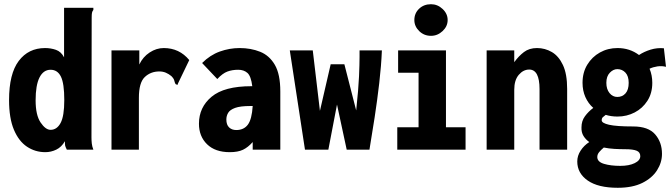

<svg xmlns="http://www.w3.org/2000/svg" viewBox="-20 -710 3190 911"><path d="M195 12Q147 12 108 -14Q69 -40 46 -94.5Q23 -149 23 -235Q23 -360 69 -421Q115 -482 194 -482Q221 -482 245.5 -473.5Q270 -465 284 -438V-673H423V-663Q418 -657 416.5 -649.5Q415 -642 415 -626L414 -59Q414 -44 415.5 -29.5Q417 -15 423 0H297Q290 -14 289 -19.5Q288 -25 288 -40Q272 -12 247 0Q222 12 195 12ZM220 -94Q250 -94 267.5 -126.5Q285 -159 285 -235Q285 -314 269 -346.5Q253 -379 220 -379Q186 -379 167.5 -342.5Q149 -306 149 -234Q149 -164 172.5 -129Q196 -94 220 -94Z M509 -471H641V-404Q658 -440 690 -461Q722 -482 757 -482Q831 -482 878 -425L825 -315L822 -307L813 -311Q809 -318 807 -327.5Q805 -337 793 -349Q781 -359 767 -365Q753 -371 736 -371Q695 -371 667 -344.5Q639 -318 639 -246V0H509Z M1070 12Q1001 12 962.5 -25.5Q924 -63 924 -123Q924 -201 984 -251Q1044 -301 1173 -301Q1175 -301 1177 -301Q1171 -349 1154 -364Q1137 -379 1110 -379Q1082 -379 1059 -370.5Q1036 -362 1011 -335L939 -411Q977 -449 1023 -465.5Q1069 -482 1117 -482Q1170 -482 1214 -464.5Q1258 -447 1284 -402.5Q1310 -358 1310 -276V0H1179V-36Q1157 -11 1133 0.5Q1109 12 1070 12ZM1054 -143Q1054 -118 1067 -105.5Q1080 -93 1101 -93Q1137 -93 1156 -118.5Q1175 -144 1179 -207Q1172 -207 1168 -207Q1120 -207 1095.5 -198Q1071 -189 1062.5 -174.5Q1054 -160 1054 -143Z M1427 0 1355 -471H1464L1498 -184L1549 -405H1614L1670 -186Q1681 -289 1683.5 -347.5Q1686 -406 1686 -440V-471H1792Q1789 -398 1779.5 -316Q1770 -234 1757.5 -152.5Q1745 -71 1733 0H1625L1579 -214L1538 0Z M1865 0V-106H1966V-365H1869V-471H2096V-106H2189V0ZM2025 -540Q1992 -540 1969 -562.5Q1946 -585 1946 -615Q1946 -647 1968.5 -668.5Q1991 -690 2025 -690Q2056 -690 2080 -667.5Q2104 -645 2104 -615Q2104 -585 2080 -562.5Q2056 -540 2025 -540Z M2289 0V-471H2420V-415Q2441 -444 2466 -463Q2491 -482 2528 -482Q2566 -482 2598.5 -463Q2631 -444 2651 -401.5Q2671 -359 2671 -288V0H2540V-287Q2540 -380 2491 -380Q2463 -380 2441.5 -355Q2420 -330 2420 -284V0Z M2910 -157Q2880 -157 2854 -165Q2846 -159 2840.5 -154Q2835 -149 2835 -139Q2835 -126 2870 -118Q2905 -110 2984 -110Q3056 -110 3088.5 -72.5Q3121 -35 3121 20Q3121 61 3097.5 98Q3074 135 3027.5 158Q2981 181 2911 181Q2818 181 2768.5 146.5Q2719 112 2719 56Q2719 29 2735 4.5Q2751 -20 2776 -36Q2759 -48 2748.5 -65Q2738 -82 2739 -106Q2739 -136 2755.5 -158.5Q2772 -181 2795 -198Q2771 -219 2757.5 -249.5Q2744 -280 2744 -317Q2744 -366 2766.5 -403Q2789 -440 2826.5 -461Q2864 -482 2910 -482Q2968 -482 3012 -449Q3036 -465 3067 -474.5Q3098 -484 3130 -481L3140 -393Q3120 -398 3099.5 -395Q3079 -392 3062 -384Q3075 -353 3075 -317Q3075 -268 3052 -232Q3029 -196 2991.5 -176.5Q2954 -157 2910 -157ZM2909 -250Q2933 -250 2948 -267Q2963 -284 2963 -317Q2963 -349 2947.5 -365.5Q2932 -382 2909 -382Q2890 -382 2873.5 -365Q2857 -348 2857 -317Q2857 -287 2872 -268.5Q2887 -250 2909 -250ZM2814 35Q2814 58 2846 67.5Q2878 77 2923 77Q2965 77 2991.5 64Q3018 51 3018 31Q3018 12 3000.5 5Q2983 -2 2947 -2Q2922 -2 2895.5 -3.5Q2869 -5 2845 -10Q2833 0 2823.5 11Q2814 22 2814 35Z"/></svg>

Font: Inconsolata SemiCondensed Black
Style: Regular
Weight: 900
Width: 4
Monospace: yes
Designer: Raph Levien, Cyreal, Brenton Simpson
Foundry: Raph Levien, Cyreal, Google
Version: Version 3.001; ttfautohint (v1.8.2.53-6de2)